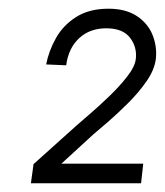

<svg xmlns="http://www.w3.org/2000/svg" viewBox="-20 -725 379 441"><path d="M132 -575 86 -577Q92 -608 108.5 -637.5Q125 -667 155 -686Q185 -705 229 -705Q269 -705 294.5 -688Q320 -671 330.5 -644.5Q341 -618 338 -590Q335 -565 317 -539Q299 -513 275 -489Q251 -465 228.5 -445.5Q206 -426 194 -416L121 -349H309L304 -304H51L57 -348L155 -436Q164 -444 185 -462Q206 -480 230 -503Q254 -526 272 -549Q290 -572 292 -590Q295 -617 278.5 -638.5Q262 -660 224 -660Q186 -660 161.5 -637Q137 -614 132 -575Z"/></svg>

Font: Haskoy Light
Style: Italic
Weight: 300
Designer: Ertekin Erdin
Foundry: Ertekin Erdin
Version: Version 2.000; ttfautohint (v1.8.4.7-5d5b)